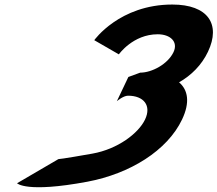

<svg xmlns="http://www.w3.org/2000/svg" viewBox="-20 -790 939 829"><path d="M493.2 -555.3C493.2 -555.3 554 -642 660.9 -642C715.4 -642 750.5 -609.7 729.1 -564.7C704.8 -513.7 636.6 -476.3 585.2 -476.3L534.2 -457.6L484.5 -353C484.5 -353 512.2 -376.8 532.8 -376.8C600.7 -376.8 635 -334.3 606.3 -274C578 -214.5 488.7 -146.3 379.3 -126.8C243.7 -102.7 232.1 -103 232.1 -103L53.6 1.2C53.6 1.2 92.2 44.1 357.2 -5.4C541.1 -39.9 702.2 -139.7 766.1 -274C801.2 -347.9 791.9 -401.5 753.2 -434.6C805.6 -464.4 850.4 -508.6 877.9 -566.4C934.5 -685.4 878 -770.4 724 -770.4C495.8 -770.4 387 -616.5 387 -616.5Z"/></svg>

Font: Hussar
Style: BdSuprExtOblFive
Weight: 700
Foundry: Cannot Into Space Fonts
Version: Version 2.00